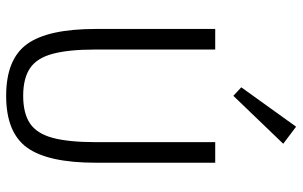

<svg xmlns="http://www.w3.org/2000/svg" viewBox="-188 -724 920 583"><g transform="rotate(90 271.5 -433.0)"><path d="M271.5 7.8Q160.2 7.8 114.3 -55.7Q68.4 -119.1 68.4 -264.6V-627H130.9V-263.7Q130.9 -182.1 143.8 -133.8Q156.7 -85.4 187.5 -64.7Q218.3 -43.9 271.5 -43.9Q324.7 -43.9 355.5 -64.7Q386.2 -85.4 399.2 -133.8Q412.1 -182.1 412.1 -263.7V-627H474.6V-264.6Q474.6 -119.1 428.7 -55.7Q382.8 7.8 271.5 7.8ZM271.5 -682.1 245.6 -706.1 365.2 -872.6 417 -833.5Z"/></g></svg>

Font: Anaheim
Style: Regular
Weight: 400
Designer: Vernon Adams
Foundry: Vernon Adams
Version: Version 2.001